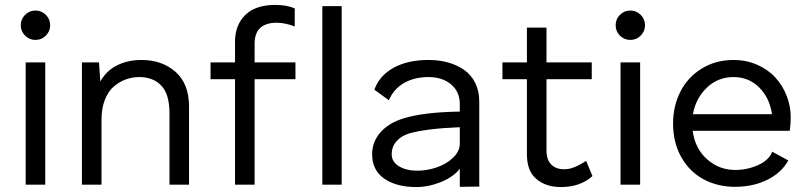

<svg xmlns="http://www.w3.org/2000/svg" viewBox="-20 -755 3293 785"><path d="M167.5 -609.4Q149.9 -591.8 125 -591.8Q100.1 -591.8 82.5 -609.4Q64.9 -627 64.9 -651.9Q64.9 -676.8 82.5 -694.3Q100.1 -711.9 125 -711.9Q149.9 -711.9 167.5 -694.3Q185.1 -676.8 185.1 -651.9Q185.1 -627 167.5 -609.4ZM85 0V-500H165V0Z M558.1 -509.8Q643.1 -509.8 698 -460.9Q752.9 -412.1 752.9 -319.8V0H672.9V-292Q672.9 -370.1 639.4 -405Q606 -439.9 549.8 -439.9Q521 -439.9 494.6 -430.4Q468.3 -420.9 445.3 -401.4Q422.4 -381.8 408.7 -346.9Q395 -312 395 -266.1V0H314.9V-500H384.8L390.1 -421.9Q415.5 -466.8 459.5 -488.3Q503.4 -509.8 558.1 -509.8Z M1105 -734.9Q1154.8 -734.9 1185.1 -720.2V-647Q1143.6 -662.1 1111.8 -662.1Q1021 -662.1 1021 -576.2V-500H1188V-431.2H1021V0H940.9V-431.2H840.8V-500H940.9V-584Q940.9 -652.8 982.9 -693.8Q1024.9 -734.9 1105 -734.9ZM1297.9 0V-730H1377V0Z M1732.4 -509.8Q1775.9 -509.8 1813 -499.3Q1850.1 -488.8 1878.7 -468.5Q1907.2 -448.2 1923.3 -415.3Q1939.5 -382.3 1939.5 -339.8V-94.2V7.8L1859.9 8.8V-64.9Q1833 -30.8 1782.2 -10.5Q1731.4 9.8 1681.6 9.8Q1600.6 9.8 1551 -24.7Q1501.5 -59.1 1501.5 -124Q1501.5 -175.8 1535.9 -214.4Q1570.3 -252.9 1629.9 -271Q1710.9 -296.4 1859.9 -298.8V-330.1Q1859.9 -379.4 1824.5 -409.7Q1789.1 -439.9 1732.4 -439.9Q1674.3 -439.9 1632.1 -415.8Q1589.8 -391.6 1569.8 -345.2L1510.7 -388.2Q1530.3 -444.8 1588.1 -477.3Q1646 -509.8 1732.4 -509.8ZM1581.5 -124Q1581.5 -93.3 1611.3 -75.2Q1641.1 -57.1 1685.5 -57.1Q1726.6 -57.1 1766.1 -70.8Q1805.7 -84.5 1832.8 -110.6Q1859.9 -136.7 1859.9 -168V-234.9Q1725.1 -229.5 1654.8 -210Q1621.6 -200.2 1601.6 -178Q1581.5 -155.8 1581.5 -124Z M2214.4 -138.2Q2214.4 -102.1 2233.6 -82.5Q2252.9 -63 2286.6 -63Q2293.9 -63 2301.3 -64Q2308.6 -64.9 2316.2 -67.4Q2323.7 -69.8 2328.6 -71.5Q2333.5 -73.2 2342 -77.6Q2350.6 -82 2353.3 -83.5Q2356 -85 2365.5 -90.6Q2375 -96.2 2376.5 -97.2L2402.3 -35.2Q2352.5 9.8 2273.4 9.8Q2212.4 9.8 2173.3 -22.9Q2134.3 -55.7 2134.3 -124V-431.2H2034.2V-500H2134.3V-642.1H2214.4V-500H2399.4V-431.2H2214.4Z M2599.6 -609.4Q2582 -591.8 2557.1 -591.8Q2532.2 -591.8 2514.6 -609.4Q2497.1 -627 2497.1 -651.9Q2497.1 -676.8 2514.6 -694.3Q2532.2 -711.9 2557.1 -711.9Q2582 -711.9 2599.6 -694.3Q2617.2 -676.8 2617.2 -651.9Q2617.2 -627 2599.6 -609.4ZM2517.1 0V-500H2597.2V0Z M2985.4 8.8Q2914.6 8.8 2857.4 -21.5Q2800.3 -51.8 2766.1 -111.3Q2731.9 -170.9 2731.9 -250Q2731.9 -321.3 2761.7 -380.1Q2791.5 -439 2848.6 -474.4Q2905.8 -509.8 2979 -509.8Q3031.7 -509.8 3076.4 -490Q3121.1 -470.2 3150.6 -437.5Q3180.2 -404.8 3196.5 -362.8Q3212.9 -320.8 3212.9 -275.9Q3212.9 -248.5 3209 -220.2H2812Q2821.8 -147 2871.3 -103.5Q2920.9 -60.1 2985.4 -60.1Q3035.6 -60.1 3080.1 -80.3Q3124.5 -100.6 3137.2 -134.8L3203.1 -99.1Q3174.8 -48.3 3116.9 -19.8Q3059.1 8.8 2985.4 8.8ZM2813 -288.1H3136.2Q3127 -354.5 3084.2 -397.2Q3041.5 -439.9 2979 -439.9Q2915 -439.9 2869.9 -396.5Q2824.7 -353 2813 -288.1Z"/></svg>

Font: Human Sans
Style: Regular
Weight: 400
Designer: Tim Radville
Foundry: Continuum
Version: Version 1.000;FEAKit 1.0